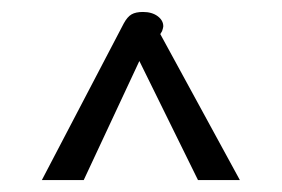

<svg xmlns="http://www.w3.org/2000/svg" viewBox="-20 -740 471 321"><path d="M187 -701Q193 -712 200 -716Q207 -720 219 -720Q234 -720 243.5 -713Q253 -706 253 -696Q253 -694 251 -688L248 -683L381 -439H311L213 -638L120 -439H50Z"/></svg>

Font: Niramit Light
Style: Regular
Weight: 300
Designer: Katatrad Aksorn Co.,Ltd.
Foundry: Cadson Demak Co.,Ltd.
Version: Version 1.000; ttfautohint (v1.6)